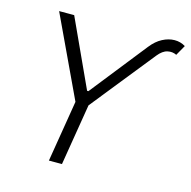

<svg xmlns="http://www.w3.org/2000/svg" viewBox="-107 -843 944 950"><g transform="rotate(15 364.5 -368.5)"><path d="M310.5 -365.7 313.5 -382.3H330.6L327.6 -365.7ZM83 -727.5H160.2L321.3 -377L553.2 -669.9Q580.1 -704.1 611.1 -720.2Q642.1 -736.3 672.6 -736.6Q703.1 -736.8 728.5 -721.2L698.7 -668.5Q677.7 -679.2 652.8 -673.8Q627.9 -668.5 604 -638.7L344.2 -314.5L292.5 0H225.6L277.3 -314.5Z"/></g></svg>

Font: Inter 28pt Light
Style: Italic
Weight: 300
Italic angle: -9.3988°
Designer: Rasmus Andersson
Foundry: rsms
Version: Version 4.001;git-66647c0bb